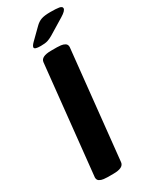

<svg xmlns="http://www.w3.org/2000/svg" viewBox="-224 -927 782 981"><g transform="rotate(-30 167.0 -436.5)"><path d="M137 -749Q100 -749 100 -761Q100 -770 115 -785L176 -845Q193 -862 212 -868.5Q231 -875 265 -875Q300 -875 317 -872Q334 -869 334 -858Q334 -844 301 -824L209 -768Q192 -758 177.5 -753.5Q163 -749 137 -749ZM97 2Q89 2 75 0.5Q61 -1 50.5 -7.5Q40 -14 40 -29L107 -670Q110 -702 170 -702H205Q214 -702 227.5 -700.5Q241 -699 251.5 -692.5Q262 -686 262 -671L195 -30Q192 2 132 2Z"/></g></svg>

Font: Asap
Style: Bold Italic
Weight: 700
Italic angle: -6°
Designer: Pablo Cosgaya
Foundry: Omnibus-Type
Version: Version 3.001; ttfautohint (v1.8.3)